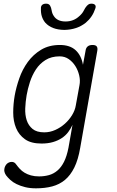

<svg xmlns="http://www.w3.org/2000/svg" viewBox="-20 -805 640 1046"><path d="M375 -125Q366 -105 352 -86Q338 -67 317 -53Q296 -39 268.5 -31Q241 -23 206 -23Q149 -23 116 -46.5Q83 -70 67.5 -107.5Q52 -145 52 -191.5Q52 -238 60 -284Q68 -329 85 -378Q102 -427 131.5 -467.5Q161 -508 204 -534Q247 -560 306 -560Q361 -560 392 -531.5Q423 -503 432 -452L446 -528Q448 -544 457.5 -552Q467 -560 484 -560Q501 -560 507 -552Q513 -544 510 -528L417 0Q406 65 385 107.5Q364 150 334 175Q304 200 264.5 210.5Q225 221 176 221Q143 221 117 214.5Q91 208 70.5 198Q50 188 36 175Q22 162 13 150Q7 141 4.5 132Q2 123 4 114Q5 107 8.5 100Q12 93 17 88Q22 83 29 80Q36 77 44 77Q51 77 57 80Q63 83 69 92Q77 103 88 115Q99 127 114 136Q129 145 148.5 150.5Q168 156 193 156Q221 156 246.5 149Q272 142 293 124Q314 106 329 76Q344 46 353 0ZM221 -84Q252 -84 281 -97Q310 -110 333.5 -131Q357 -152 373 -178.5Q389 -205 393 -231L413 -341Q418 -366 411.5 -394Q405 -422 390.5 -445Q376 -468 354.5 -483Q333 -498 305 -498Q260 -498 228 -478Q196 -458 175.5 -426.5Q155 -395 143 -358Q131 -321 125 -286Q119 -251 117.5 -215Q116 -179 125.5 -150Q135 -121 157.5 -102.5Q180 -84 221 -84ZM203 -758Q202 -771 209.5 -778Q217 -785 231 -785Q240 -785 245 -782Q250 -779 253 -774Q259 -764 261.5 -747.5Q264 -731 273 -718Q292 -688 337 -688Q382 -688 413 -718Q429 -732 436.5 -747.5Q444 -763 453 -773Q459 -779 464 -782Q469 -785 478 -785Q492 -785 498 -778Q504 -771 499 -758Q484 -712 447 -681Q399 -643 330 -642Q262 -643 227 -681Q201 -712 203 -758Z"/></svg>

Font: Maple Mono ExtraLight
Style: Italic
Weight: 275
Italic angle: -10°
Monospace: yes
Designer: subframe7536
Version: Version 7.000